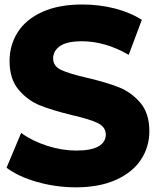

<svg xmlns="http://www.w3.org/2000/svg" viewBox="-20 -812 686 847"><path d="M8.9 -72.2 73.3 -225.6Q122.2 -190 187.8 -168.9Q253.3 -147.8 316.7 -147.8Q383.3 -147.8 415 -166.7Q446.7 -185.6 446.7 -217.8Q446.7 -252.2 410.6 -269.4Q374.4 -286.7 296.7 -304.4Q210 -325.6 156.1 -347.2Q102.2 -368.9 62.2 -416.1Q22.2 -463.3 22.2 -543.3Q22.2 -613.3 58.3 -670Q94.4 -726.7 166.7 -759.4Q238.9 -792.2 343.3 -792.2Q416.7 -792.2 485 -775Q553.3 -757.8 605.6 -724.4L547.8 -570Q444.4 -630 341.1 -630Q275.6 -630 245 -608.9Q214.4 -587.8 214.4 -554.4Q214.4 -520 250 -503.3Q285.6 -486.7 363.3 -468.9Q448.9 -448.9 503.9 -427.2Q558.9 -405.6 598.9 -358.9Q638.9 -312.2 638.9 -233.3Q638.9 -164.4 602.2 -108.3Q565.6 -52.2 492.2 -18.9Q418.9 14.4 314.4 14.4Q226.7 14.4 143.3 -9.4Q60 -33.3 8.9 -72.2Z"/></svg>

Font: Paperlogy 9 Black
Style: Regular
Weight: 900
Designer: redesigned by Lee Juim, glyphs from Gmarket Sans & Montserrat
Foundry: PT&
Version: Version 1.001